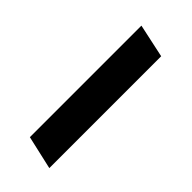

<svg xmlns="http://www.w3.org/2000/svg" viewBox="9 -253 426 426"><g transform="rotate(-45 222.0 -39.5)"><path d="M54 -79 36 0H387L404 -79Z"/></g></svg>

Font: DonutKreme
Style: Regular
Weight: 400
Designer: Impallari Type
Foundry: Impallari Type
Version: Version 2.100